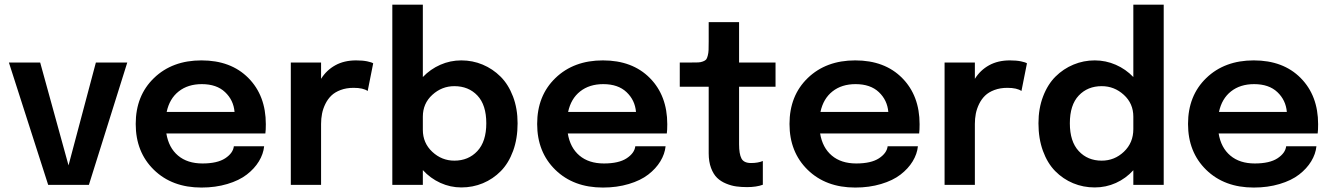

<svg xmlns="http://www.w3.org/2000/svg" viewBox="-20 -802 5781 833"><path d="M532.2 -530.8 365.7 0H189L18.6 -530.8H154.3L277.3 -84.5L396 -530.8Z M1126 -167.5Q1122.6 -133.8 1103.3 -102.1Q1084 -70.3 1050.8 -44.7Q1017.6 -19 966.3 -3.7Q915 11.7 854 11.7Q726.6 11.7 647.7 -65.2Q568.8 -142.1 568.8 -264.2Q568.8 -387.2 648.2 -463.6Q727.5 -540 854 -540Q981.9 -540 1057.6 -463.6Q1133.3 -387.2 1133.3 -263.2Q1133.3 -236.8 1131.3 -223.1H701.7Q711.9 -161.1 752.4 -127Q793 -92.8 858.4 -92.8Q922.9 -92.8 957 -115.2Q991.2 -137.7 994.6 -167.5ZM855.5 -437Q795.4 -437 755.4 -405.5Q715.3 -374 703.1 -316.4H997.6Q993.2 -367.7 956.5 -402.3Q919.9 -437 855.5 -437Z M1241.7 0V-530.8H1373V-460Q1396.5 -497.6 1434.8 -518.8Q1473.1 -540 1524.9 -540Q1553.2 -540 1573 -535.9Q1592.8 -531.7 1599.1 -527.3L1575.2 -407.2Q1555.7 -420.9 1514.2 -420.9Q1482.9 -420.9 1458 -411.6Q1433.1 -402.3 1417.5 -387.2Q1401.9 -372.1 1391.6 -351.1Q1381.3 -330.1 1377.2 -308.8Q1373 -287.6 1373 -264.2V0Z M1682.1 0V-781.7H1814.5V-467.8Q1847.2 -502 1890.4 -521Q1933.6 -540 1981.4 -540Q2030.3 -540 2074 -521.7Q2117.7 -503.4 2151.6 -469.7Q2185.5 -436 2205.6 -383.5Q2225.6 -331.1 2225.6 -267.1Q2225.6 -200.7 2206.1 -147.2Q2186.5 -93.8 2152.8 -59.6Q2119.1 -25.4 2075.2 -7.1Q2031.2 11.2 1981.4 11.2Q1934.1 11.2 1890.6 -8.5Q1847.2 -28.3 1814.5 -64V0ZM1951.2 -428.2Q1897 -428.2 1855.7 -390.6Q1814.5 -353 1814.5 -295.9V-238.8Q1814.5 -181.6 1855.5 -143.3Q1896.5 -105 1951.2 -105Q2012.2 -105 2051 -146.5Q2089.8 -188 2089.8 -267.1Q2089.8 -346.7 2051.3 -387.5Q2012.7 -428.2 1951.2 -428.2Z M2867.7 -167.5Q2864.3 -133.8 2845 -102.1Q2825.7 -70.3 2792.5 -44.7Q2759.3 -19 2708 -3.7Q2656.7 11.7 2595.7 11.7Q2468.3 11.7 2389.4 -65.2Q2310.5 -142.1 2310.5 -264.2Q2310.5 -387.2 2389.9 -463.6Q2469.2 -540 2595.7 -540Q2723.6 -540 2799.3 -463.6Q2875 -387.2 2875 -263.2Q2875 -236.8 2873 -223.1H2443.4Q2453.6 -161.1 2494.1 -127Q2534.7 -92.8 2600.1 -92.8Q2664.6 -92.8 2698.7 -115.2Q2732.9 -137.7 2736.3 -167.5ZM2597.2 -437Q2537.1 -437 2497.1 -405.5Q2457 -374 2444.8 -316.4H2739.3Q2734.9 -367.7 2698.2 -402.3Q2661.6 -437 2597.2 -437Z M3221.2 9.8Q3195.8 9.8 3174.3 6.8Q3152.8 3.9 3129.9 -5.6Q3106.9 -15.1 3091.1 -30.5Q3075.2 -45.9 3064.9 -73.2Q3054.7 -100.6 3054.7 -136.7V-425.8H2929.2V-530.8H2980Q2999.5 -530.8 3009.8 -531.2Q3020 -531.7 3029.8 -535.4Q3039.6 -539.1 3043.5 -543.7Q3047.4 -548.3 3050.5 -560.1Q3053.7 -571.8 3054.2 -585Q3054.7 -598.1 3054.7 -621.6V-706.1H3186.5V-530.8H3344.7V-425.8H3186.5V-176.3Q3186.5 -134.3 3196.8 -114.5Q3207 -94.7 3238.3 -94.7Q3268.6 -94.7 3289.6 -103.5V-0.5Q3261.7 9.8 3221.2 9.8Z M3962.4 -167.5Q3959 -133.8 3939.7 -102.1Q3920.4 -70.3 3887.2 -44.7Q3854 -19 3802.7 -3.7Q3751.5 11.7 3690.4 11.7Q3563 11.7 3484.1 -65.2Q3405.3 -142.1 3405.3 -264.2Q3405.3 -387.2 3484.6 -463.6Q3564 -540 3690.4 -540Q3818.4 -540 3894 -463.6Q3969.7 -387.2 3969.7 -263.2Q3969.7 -236.8 3967.8 -223.1H3538.1Q3548.3 -161.1 3588.9 -127Q3629.4 -92.8 3694.8 -92.8Q3759.3 -92.8 3793.5 -115.2Q3827.6 -137.7 3831.1 -167.5ZM3691.9 -437Q3631.8 -437 3591.8 -405.5Q3551.8 -374 3539.6 -316.4H3834Q3829.6 -367.7 3793 -402.3Q3756.3 -437 3691.9 -437Z M4078.1 0V-530.8H4209.5V-460Q4232.9 -497.6 4271.2 -518.8Q4309.6 -540 4361.3 -540Q4389.6 -540 4409.4 -535.9Q4429.2 -531.7 4435.5 -527.3L4411.6 -407.2Q4392.1 -420.9 4350.6 -420.9Q4319.3 -420.9 4294.4 -411.6Q4269.5 -402.3 4253.9 -387.2Q4238.3 -372.1 4228 -351.1Q4217.8 -330.1 4213.6 -308.8Q4209.5 -287.6 4209.5 -264.2V0Z M4729.5 11.2Q4679.7 11.2 4635.7 -7.1Q4591.8 -25.4 4558.1 -59.6Q4524.4 -93.8 4504.9 -147.2Q4485.4 -200.7 4485.4 -267.1Q4485.4 -331.1 4505.4 -383.5Q4525.4 -436 4559.3 -469.7Q4593.3 -503.4 4637.2 -521.7Q4681.2 -540 4729.5 -540Q4777.3 -540 4820.8 -521Q4864.3 -502 4897 -467.8V-781.7H5028.8V0H4897V-63.5Q4864.7 -27.8 4821.5 -8.3Q4778.3 11.2 4729.5 11.2ZM4759.8 -105Q4815.4 -105 4856.2 -143.8Q4897 -182.6 4897 -241.7V-295.9Q4897 -353 4855.7 -390.6Q4814.5 -428.2 4759.8 -428.2Q4698.7 -428.2 4660.2 -387.5Q4621.6 -346.7 4621.6 -267.1Q4621.6 -188 4660.2 -146.5Q4698.7 -105 4759.8 -105Z M5691.4 -167.5Q5688 -133.8 5668.7 -102.1Q5649.4 -70.3 5616.2 -44.7Q5583 -19 5531.7 -3.7Q5480.5 11.7 5419.4 11.7Q5292 11.7 5213.1 -65.2Q5134.3 -142.1 5134.3 -264.2Q5134.3 -387.2 5213.6 -463.6Q5293 -540 5419.4 -540Q5547.4 -540 5623 -463.6Q5698.7 -387.2 5698.7 -263.2Q5698.7 -236.8 5696.8 -223.1H5267.1Q5277.3 -161.1 5317.9 -127Q5358.4 -92.8 5423.8 -92.8Q5488.3 -92.8 5522.5 -115.2Q5556.6 -137.7 5560.1 -167.5ZM5420.9 -437Q5360.8 -437 5320.8 -405.5Q5280.8 -374 5268.6 -316.4H5563Q5558.6 -367.7 5522 -402.3Q5485.4 -437 5420.9 -437Z"/></svg>

Font: Epilogue SemiBold
Style: Regular
Weight: 600
Designer: Tyler Finck
Foundry: Etcetera Type Co
Version: Version 2.112